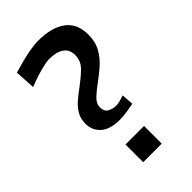

<svg xmlns="http://www.w3.org/2000/svg" viewBox="-241 -890 955 955"><g transform="rotate(-45 236.5 -412.5)"><path d="M238.3 -244.6Q170.4 -244.6 136 -274.4Q101.6 -304.2 101.6 -352.1Q101.6 -387.2 117.2 -413.6Q132.8 -439.9 158 -461.4Q183.1 -482.9 210.4 -502.4Q247.6 -529.8 277.6 -559.1Q307.6 -588.4 307.6 -630.4Q307.6 -668 280.5 -687.5Q253.4 -707 203.6 -707.5Q182.6 -707.5 138.9 -696Q95.2 -684.6 46.9 -665L40.5 -772.9Q63.5 -779.8 96.2 -788.6Q128.9 -797.4 164.1 -804Q199.2 -810.5 228.5 -810.5Q320.8 -810.5 373.3 -772.2Q425.8 -733.9 425.8 -655.3Q425.8 -604 404.5 -566.9Q383.3 -529.8 352.1 -502.7Q320.8 -475.6 290.5 -453.6Q258.3 -430.2 234.4 -408Q210.4 -385.7 210.4 -358.4Q210.4 -329.6 229.5 -318.8Q248.5 -308.1 272.5 -307.1Q283.7 -307.1 301.3 -311.5Q318.8 -315.9 332.5 -320.8L336.9 -257.3Q319.3 -253.9 290.3 -249.3Q261.2 -244.6 238.3 -244.6ZM169.6 -138.2H300.1V-13.6H169.6Z"/></g></svg>

Font: Pinar-DS3-FD SemiBold
Style: Regular
Weight: 600
Designer: Amin Abedi
Version: Version 3.000